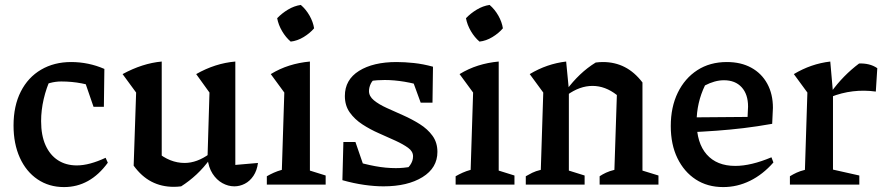

<svg xmlns="http://www.w3.org/2000/svg" viewBox="-20 -750 3596 780"><path d="M240 10Q179 10 132.5 -21.5Q86 -53 60.5 -109.5Q35 -166 35 -240Q35 -320 64.5 -378Q94 -436 147 -467Q200 -498 269 -498Q304 -498 338 -491Q372 -484 404 -470L389 -388Q315 -419 229 -419Q206 -419 183.5 -413Q161 -407 140 -395L188 -436Q168 -393 157.5 -347.5Q147 -302 147 -258Q147 -200 165 -160Q183 -120 215.5 -99Q248 -78 292 -78Q318 -78 347.5 -86Q377 -94 409 -109L418 -89Q346 10 240 10ZM360 -316 307 -470H404L402 -316Z M936 -80 1028 -88Q1024 -57 1009.5 -35.5Q995 -14 974.5 -3.5Q954 7 932 7Q907 7 883.5 -6Q860 -19 843.5 -44.5Q827 -70 823 -108L831 -374L777 -449Q854 -493 936 -500ZM716 7Q708 8 700.5 8.5Q693 9 686 9Q636 9 595.5 -12Q555 -33 523 -77L617 -133Q670 -88 730 -88Q780 -88 831 -125L834 -105Q808 -69 778.5 -41.5Q749 -14 716 7ZM523 -77 533 -374 478 -449Q559 -493 637 -500V-91Z M1064 0V-34Q1078 -42 1092.5 -48.5Q1107 -55 1125 -60L1135 -374L1080 -449Q1116 -471 1155.5 -483.5Q1195 -496 1239 -500V-57L1303 -37V0ZM1202 -730Q1223 -712 1237.5 -686.5Q1252 -661 1256 -635Q1239 -615 1213.5 -599.5Q1188 -584 1161 -581Q1141 -598 1126 -623.5Q1111 -649 1106 -676Q1125 -696 1150 -711Q1175 -726 1202 -730Z M1538 7Q1502 7 1459.5 1Q1417 -5 1371 -18L1415 -97Q1461 -83 1504 -75Q1547 -67 1588 -67Q1604 -67 1619.5 -68.5Q1635 -70 1651 -73L1615 -51Q1634 -62 1646 -79Q1658 -96 1658 -115Q1658 -135 1638 -149.5Q1618 -164 1586.5 -178.5Q1555 -193 1519.5 -208.5Q1484 -224 1452.5 -244.5Q1421 -265 1401 -293Q1381 -321 1381 -360Q1381 -426 1438.5 -462Q1496 -498 1591 -498Q1624 -498 1661.5 -494Q1699 -490 1739 -479L1709 -397Q1665 -411 1623 -418Q1581 -425 1543 -425Q1528 -425 1513 -424Q1498 -423 1482 -421L1512 -436Q1494 -426 1486.5 -410.5Q1479 -395 1479 -380Q1479 -359 1499 -342.5Q1519 -326 1551 -311.5Q1583 -297 1618 -281.5Q1653 -266 1685 -246Q1717 -226 1737 -198.5Q1757 -171 1757 -133Q1757 -68 1696.5 -30.5Q1636 7 1538 7ZM1371 -18 1375 -173H1424L1477 -19ZM1689 -333 1635 -481 1739 -479 1737 -333Z M1831 0V-34Q1845 -42 1859.5 -48.5Q1874 -55 1892 -60L1902 -374L1847 -449Q1883 -471 1922.5 -483.5Q1962 -496 2006 -500V-57L2070 -37V0ZM1969 -730Q1990 -712 2004.5 -686.5Q2019 -661 2023 -635Q2006 -615 1980.5 -599.5Q1955 -584 1928 -581Q1908 -598 1893 -623.5Q1878 -649 1873 -676Q1892 -696 1917 -711Q1942 -726 1969 -730Z M2116 0V-34Q2128 -41 2142 -48Q2156 -55 2177 -60L2187 -374L2132 -449Q2202 -491 2280 -500L2291 -386V-57L2355 -37V0ZM2416 0V-34Q2428 -42 2442 -48.5Q2456 -55 2476 -60L2486 -364L2590 -415V-57L2655 -37V0ZM2284 -364 2281 -384Q2307 -419 2336.5 -447Q2366 -475 2400 -496Q2408 -497 2415 -497.5Q2422 -498 2429 -498Q2478 -498 2518 -477.5Q2558 -457 2590 -415L2486 -364Q2439 -401 2387 -401Q2335 -401 2284 -364Z M2918 10Q2854 10 2806.5 -21Q2759 -52 2732 -107.5Q2705 -163 2705 -238Q2705 -315 2733.5 -373.5Q2762 -432 2813 -465Q2864 -498 2933 -498Q2990 -498 3032 -475Q3074 -452 3097 -410Q3120 -368 3120 -312L3117 -247Q3055 -236 3000.5 -229.5Q2946 -223 2891 -219Q2836 -215 2772 -212L2773 -273L3017 -275L3019 -317Q3019 -367 2993 -395.5Q2967 -424 2921 -424Q2902 -424 2882.5 -418.5Q2863 -413 2844 -403Q2827 -368 2818.5 -330.5Q2810 -293 2810 -256Q2810 -169 2851 -122.5Q2892 -76 2967 -76Q3031 -76 3114 -111L3122 -90Q3079 -41 3027 -15.5Q2975 10 2918 10Z M3538 -378Q3443 -391 3355 -356V-374Q3381 -410 3409.5 -439Q3438 -468 3470 -492Q3490 -493 3509 -488.5Q3528 -484 3544 -473ZM3189 0V-34Q3202 -42 3216 -48.5Q3230 -55 3250 -60L3260 -374L3205 -449Q3275 -491 3353 -500L3364 -374V-61L3471 -37V0Z"/></svg>

Font: Piazzolla 24pt SemiBold
Style: Regular
Weight: 600
Designer: Juan Pablo del Peral
Foundry: Huerta Tipografica
Version: Version 2.005